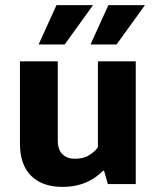

<svg xmlns="http://www.w3.org/2000/svg" viewBox="-20 -720 609 751"><path d="M363 -480H511V0H402L387 -52H383Q373 -42 359 -31Q345 -20 325.5 -10.5Q306 -1 281 5Q256 11 224 11Q146 11 102 -32Q58 -75 58 -159V-480H206V-171Q206 -134 224.5 -116.5Q243 -99 272 -99Q307 -99 329.5 -113.5Q352 -128 363 -144ZM233 -546H131L201 -700H344ZM436 -546H334L404 -700H547Z"/></svg>

Font: Mukta Malar ExtraBold
Style: Regular
Weight: 800
Designer: Aadarsh Rajan, Girish Dalvi, Yashodeep Gholap
Foundry: Ek Type
Version: Version 2.538;PS 1.000;hotconv 16.6.51;makeotf.lib2.5.65220;